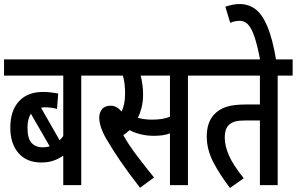

<svg xmlns="http://www.w3.org/2000/svg" viewBox="-20 -916 1468 950"><path d="M456 -542H382V0H293V-146Q272 -131 245.5 -121.5Q219 -112 184 -112Q112 -112 71.5 -158.5Q31 -205 31 -284Q31 -368 73.5 -414.5Q116 -461 192 -461Q213 -461 234 -458.5Q255 -456 268 -453L262 -377Q235 -385 202 -385Q192 -385 183 -383L275 -222Q284 -231 293 -243V-542H0V-622H456ZM116 -284Q116 -230 136.5 -208.5Q157 -187 191 -187Q210 -187 226 -192L133 -353Q116 -328 116 -284Z M910 -542V0H821V-256Q802 -249 782.5 -246.5Q763 -244 741 -244Q706 -244 674.5 -252Q643 -260 621 -272Q606 -258 590 -247Q619 -196 661 -141Q703 -86 742 -38L673 13Q615 -61 576 -118.5Q537 -176 507 -227Q488 -260 479.5 -286.5Q471 -313 471 -334Q471 -358 484.5 -375.5Q498 -393 528 -393Q557 -393 582 -364Q590 -382 594.5 -403.5Q599 -425 599 -455Q599 -504 588 -542H444V-622H984V-542ZM731 -324Q757 -324 778 -327Q799 -330 821 -338V-542H676Q681 -523 684.5 -498.5Q688 -474 688 -450Q688 -413 680.5 -383.5Q673 -354 662 -333Q696 -324 731 -324Z M1354 -542V0H1266V-320H1198Q1161 -320 1143.5 -315Q1126 -310 1113 -298Q1101 -287 1096.5 -270.5Q1092 -254 1092 -235Q1092 -195 1112.5 -147.5Q1133 -100 1186 -34L1118 14Q1068 -51 1035.5 -113.5Q1003 -176 1003 -241Q1003 -310 1039 -349Q1062 -374 1097.5 -386.5Q1133 -399 1196 -399H1266V-542H972V-622H1428V-542Z M1268 -615Q1254 -690 1239.5 -733Q1225 -776 1207.5 -794.5Q1190 -813 1167 -813Q1141 -813 1119 -803L1095 -883Q1113 -889 1130.5 -892.5Q1148 -896 1166 -896Q1210 -896 1244 -870.5Q1278 -845 1303.5 -784Q1329 -723 1347 -615Z"/></svg>

Font: Noto Sans ExtraCondensed Medium
Style: Regular
Weight: 500
Width: 2
Designer: Monotype Design Team
Foundry: Monotype Imaging Inc.
Version: Version 2.013; ttfautohint (v1.8.4.7-5d5b)